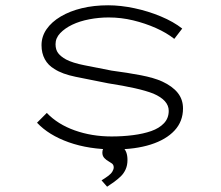

<svg xmlns="http://www.w3.org/2000/svg" viewBox="-20 -555 837 726"><path d="M413 10Q316 10 240 -17Q164 -44 120 -91L157 -128Q198 -85 262.5 -62Q327 -39 402 -39Q444 -39 483 -44Q522 -49 552 -59.5Q582 -70 600 -89Q618 -108 618 -136Q618 -176 560 -201Q532 -212 489.5 -221.5Q447 -231 389 -240Q318 -254 266.5 -264.5Q215 -275 186 -294Q162 -308 149.5 -331Q137 -354 137 -384Q137 -417 156 -444.5Q175 -472 209.5 -492.5Q244 -513 289.5 -524Q335 -535 389 -535Q436 -535 488 -524Q540 -513 588 -493Q636 -473 669 -447L639 -408Q610 -431 569.5 -449Q529 -467 483.5 -478Q438 -489 391 -489Q354 -489 317.5 -482Q281 -475 253 -461.5Q225 -448 207.5 -429.5Q190 -411 190 -388Q190 -367 200 -354Q210 -341 230 -330Q255 -317 298 -308.5Q341 -300 402 -288Q463 -280 512.5 -270.5Q562 -261 593 -247Q632 -229 652 -204Q672 -179 672 -145Q672 -96 640 -61.5Q608 -27 550 -8.5Q492 10 413 10ZM385 151 364 127Q380 117 390 109.5Q400 102 405 93.5Q410 85 410 78Q410 67 401.5 62Q393 57 389 54Q383 51 375 43Q367 35 367 22Q367 6 378.5 -2.5Q390 -11 403 -11Q428 -11 445 3Q462 17 462 50Q462 70 455 85.5Q448 101 436.5 112Q425 123 412 132.5Q399 142 385 151Z"/></svg>

Font: Lexend Zetta ExtraLight
Style: Regular
Weight: 250
Version: Version 1.007